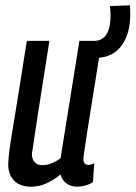

<svg xmlns="http://www.w3.org/2000/svg" viewBox="-20 -693 511 723"><path d="M96 10Q55 10 33 -13Q11 -36 11 -73Q11 -91 15 -123Q19 -155 28 -208.5Q37 -262 50 -343Q63 -424 81 -539H166Q148 -422 136 -348Q124 -274 117.5 -229.5Q111 -185 107 -159Q103 -133 100 -113Q100 -95 110 -83Q120 -71 139 -71Q172 -71 208 -97L279 -539H363Q343 -413 330 -331.5Q317 -250 309.5 -203Q302 -156 299 -134Q296 -112 295 -104.5Q294 -97 294 -95Q294 -72 313 -72Q322 -72 335 -78L330 -7Q318 1 301 5.5Q284 10 271 10Q247 10 230 -2.5Q213 -15 208 -36Q179 -13 152.5 -1.5Q126 10 96 10ZM324 -475 321 -539H334Q371 -539 386 -573.5Q401 -608 394 -670L469 -673Q477 -581 442.5 -528Q408 -475 339 -475Z"/></svg>

Font: Georama Condensed Medium
Style: Italic
Weight: 500
Width: 3
Italic angle: -9°
Designer: Jean-Baptiste Levee
Foundry: Production Type
Version: Version 1.000